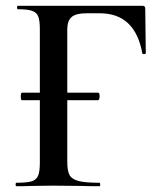

<svg xmlns="http://www.w3.org/2000/svg" viewBox="-20 -645 562 665"><path d="M52 -311Q52 -324 56 -324H320Q325 -324 325 -311Q325 -306 323.5 -302Q322 -298 320 -298H56Q52 -298 52 -311ZM37 -12Q73 -12 89.5 -17Q106 -22 112 -36.5Q118 -51 118 -81V-544Q118 -574 112.5 -588Q107 -602 91 -607.5Q75 -613 42 -613Q39 -613 39 -619Q39 -625 42 -625H473Q483 -625 483 -616L485 -461Q485 -458 479.5 -457.5Q474 -457 473 -460Q448 -599 326 -599H279Q243 -599 228 -586Q213 -573 213 -543V-85Q213 -53 221 -38.5Q229 -24 252.5 -18Q276 -12 325 -12Q327 -12 327 -6Q327 0 325 0Q284 0 261 -1L163 -2L90 -1Q71 0 37 0Q34 0 34 -6Q34 -12 37 -12Z"/></svg>

Font: Cormorant SC SemiBold
Style: Regular
Weight: 600
Designer: Christian Thalmann (Catharsis Fonts)
Foundry: Catharsis Fonts
Version: Version 4.000